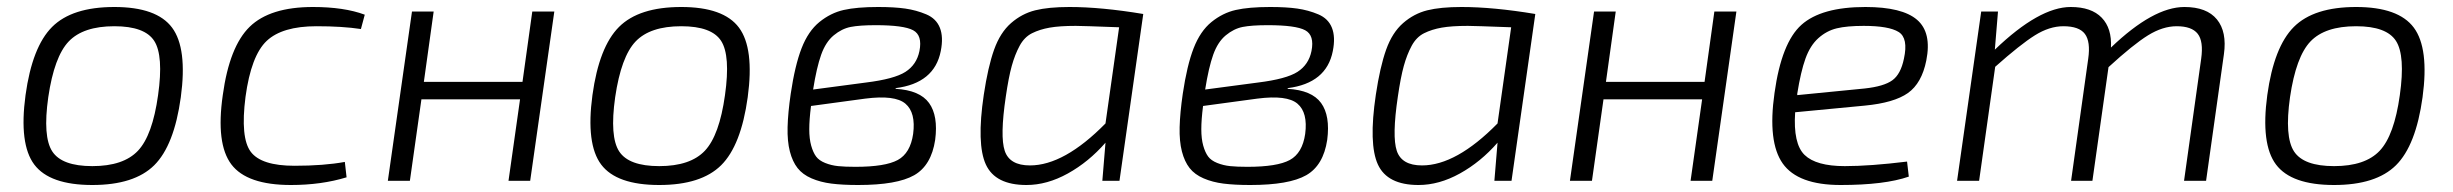

<svg xmlns="http://www.w3.org/2000/svg" viewBox="-20 -517 7014 549"><path d="M497 -239Q478 -101 421 -44.5Q364 12 244 12Q122 12 78 -46.5Q34 -105 53 -245Q72 -383 129 -440Q186 -497 307 -497Q428 -497 472 -438Q516 -379 497 -239ZM307 -442Q218 -442 176.5 -398.5Q135 -355 118 -239Q102 -126 129.5 -84Q157 -42 244 -42Q333 -42 374.5 -86Q416 -130 432 -245Q448 -358 421 -400Q394 -442 307 -442Z M966 -54 971 -10Q899 12 812 12Q686 12 641.5 -47Q597 -106 617 -245Q636 -384 694 -440.5Q752 -497 875 -497Q964 -497 1023 -475L1012 -434Q959 -442 885 -442Q787 -442 742.5 -400Q698 -358 682 -240Q667 -123 697 -83Q727 -43 822 -43Q906 -43 966 -54Z M1565 -484 1496 0H1434L1467 -233H1185L1152 0H1089L1158 -484H1220L1192 -283H1474L1502 -484Z M2118 -239Q2099 -101 2042 -44.5Q1985 12 1865 12Q1743 12 1699 -46.5Q1655 -105 1674 -245Q1693 -383 1750 -440Q1807 -497 1928 -497Q2049 -497 2093 -438Q2137 -379 2118 -239ZM1928 -442Q1839 -442 1797.5 -398.5Q1756 -355 1739 -239Q1723 -126 1750.5 -84Q1778 -42 1865 -42Q1954 -42 1995.5 -86Q2037 -130 2053 -245Q2069 -358 2042 -400Q2015 -442 1928 -442Z M2541 -265V-263Q2610 -259 2636.5 -222.5Q2663 -186 2654 -117Q2643 -44 2594 -16Q2545 12 2434 12Q2389 12 2357.5 8Q2326 4 2300.5 -7Q2275 -18 2260.5 -36.5Q2246 -55 2238.5 -84Q2231 -113 2232 -153.5Q2233 -194 2241 -249Q2253 -330 2272 -379Q2291 -428 2323 -454Q2355 -480 2392.5 -488.5Q2430 -497 2491 -497Q2537 -497 2568.5 -492.5Q2600 -488 2628.5 -476Q2657 -464 2667.5 -437.5Q2678 -411 2670 -371Q2652 -279 2541 -265ZM2305 -261 2456 -281Q2537 -291 2569 -311.5Q2601 -332 2609 -371Q2618 -416 2591 -430.5Q2564 -445 2484 -445Q2438 -445 2412.5 -440Q2387 -435 2364 -416Q2341 -397 2328 -360.5Q2315 -324 2305 -261ZM2454 -235 2299 -214Q2294 -175 2294 -147.5Q2294 -120 2299.5 -100.5Q2305 -81 2313.5 -69.5Q2322 -58 2339.5 -51Q2357 -44 2376.5 -42Q2396 -40 2426 -40Q2511 -40 2547 -59.5Q2583 -79 2591 -134Q2599 -195 2569 -220.5Q2539 -246 2454 -235Z M3181 0H3132L3141 -109Q3093 -54 3033.5 -21Q2974 12 2915 12Q2826 12 2799 -46.5Q2772 -105 2793 -246Q2805 -326 2822.5 -375Q2840 -424 2871 -451Q2902 -478 2940 -487.5Q2978 -497 3038 -497Q3129 -497 3249 -477ZM3141 -164 3180 -439Q3074 -443 3056 -443Q3010 -443 2981.5 -438Q2953 -433 2931 -422Q2909 -411 2895.5 -386Q2882 -361 2873 -328.5Q2864 -296 2856 -241Q2839 -127 2853 -85.5Q2867 -44 2925 -44Q3023 -44 3141 -164Z M3662 -265V-263Q3731 -259 3757.5 -222.5Q3784 -186 3775 -117Q3764 -44 3715 -16Q3666 12 3555 12Q3510 12 3478.5 8Q3447 4 3421.5 -7Q3396 -18 3381.5 -36.5Q3367 -55 3359.5 -84Q3352 -113 3353 -153.5Q3354 -194 3362 -249Q3374 -330 3393 -379Q3412 -428 3444 -454Q3476 -480 3513.5 -488.5Q3551 -497 3612 -497Q3658 -497 3689.5 -492.5Q3721 -488 3749.5 -476Q3778 -464 3788.5 -437.5Q3799 -411 3791 -371Q3773 -279 3662 -265ZM3426 -261 3577 -281Q3658 -291 3690 -311.5Q3722 -332 3730 -371Q3739 -416 3712 -430.5Q3685 -445 3605 -445Q3559 -445 3533.5 -440Q3508 -435 3485 -416Q3462 -397 3449 -360.5Q3436 -324 3426 -261ZM3575 -235 3420 -214Q3415 -175 3415 -147.5Q3415 -120 3420.5 -100.5Q3426 -81 3434.5 -69.5Q3443 -58 3460.5 -51Q3478 -44 3497.5 -42Q3517 -40 3547 -40Q3632 -40 3668 -59.5Q3704 -79 3712 -134Q3720 -195 3690 -220.5Q3660 -246 3575 -235Z M4302 0H4253L4262 -109Q4214 -54 4154.5 -21Q4095 12 4036 12Q3947 12 3920 -46.5Q3893 -105 3914 -246Q3926 -326 3943.5 -375Q3961 -424 3992 -451Q4023 -478 4061 -487.5Q4099 -497 4159 -497Q4250 -497 4370 -477ZM4262 -164 4301 -439Q4195 -443 4177 -443Q4131 -443 4102.5 -438Q4074 -433 4052 -422Q4030 -411 4016.5 -386Q4003 -361 3994 -328.5Q3985 -296 3977 -241Q3960 -127 3974 -85.5Q3988 -44 4046 -44Q4144 -44 4262 -164Z M4945 -484 4876 0H4814L4847 -233H4565L4532 0H4469L4538 -484H4600L4572 -283H4854L4882 -484Z M5433 -55 5438 -12Q5369 12 5243 12Q5121 12 5077.5 -49.5Q5034 -111 5054 -251Q5074 -395 5131 -446Q5188 -497 5314 -497Q5419 -497 5461.5 -460.5Q5504 -424 5488 -344Q5475 -279 5435.5 -251Q5396 -223 5312 -215L5113 -196Q5107 -106 5140 -74Q5173 -42 5255 -42Q5327 -42 5433 -55ZM5119 -245 5312 -264Q5367 -270 5391 -287.5Q5415 -305 5424 -349Q5437 -408 5409 -425.5Q5381 -443 5309 -443Q5261 -443 5232 -436Q5203 -429 5179.5 -408Q5156 -387 5142.5 -349.5Q5129 -312 5119 -249Z M5693 -484 5684 -375Q5811 -497 5901 -497Q5960 -497 5989.5 -466.5Q6019 -436 6016 -381Q6137 -497 6226 -497Q6290 -497 6319 -461.5Q6348 -426 6339 -362L6288 0H6225L6274 -349Q6281 -399 6264 -420.5Q6247 -442 6204 -442Q6164 -442 6122 -416Q6080 -390 6009 -325L5963 0H5902L5951 -349Q5958 -398 5941.5 -420Q5925 -442 5880 -442Q5840 -442 5798.5 -416Q5757 -390 5685 -326L5639 0H5576L5645 -484Z M6907 -239Q6888 -101 6831 -44.5Q6774 12 6654 12Q6532 12 6488 -46.5Q6444 -105 6463 -245Q6482 -383 6539 -440Q6596 -497 6717 -497Q6838 -497 6882 -438Q6926 -379 6907 -239ZM6717 -442Q6628 -442 6586.5 -398.5Q6545 -355 6528 -239Q6512 -126 6539.5 -84Q6567 -42 6654 -42Q6743 -42 6784.5 -86Q6826 -130 6842 -245Q6858 -358 6831 -400Q6804 -442 6717 -442Z"/></svg>

Font: Exo 2.0 Light
Style: Italic
Weight: 300
Italic angle: -8°
Designer: Natanael Gama
Version: Version 1.001;PS 001.001;hotconv 1.0.70;makeotf.lib2.5.58329